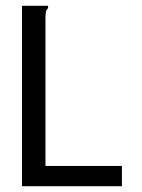

<svg xmlns="http://www.w3.org/2000/svg" viewBox="-20 -643 490 663"><path d="M56 -623H146V-615Q140 -609 138.5 -602Q137 -595 137 -578V-70H401V0H56Z"/></svg>

Font: Inconsolata SemiCondensed Medium
Style: Regular
Weight: 500
Width: 4
Monospace: yes
Designer: Raph Levien, Cyreal, Brenton Simpson
Foundry: Raph Levien, Cyreal, Google
Version: Version 3.001; ttfautohint (v1.8.2.53-6de2)